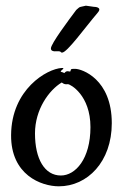

<svg xmlns="http://www.w3.org/2000/svg" viewBox="-20 -639 449 675"><path d="M373 -206C373 -361 268 -397 244 -397C231 -397 229 -397 228 -390C227 -383 219 -393 210 -386L206 -382C203 -384 200 -385 196 -386C185 -388 215 -401 197 -400C145 -397 20 -325 19 -164C18 -24 125 16 187 16C287 16 373 -70 373 -206ZM197 -349C208 -341 210 -343 219 -343C227 -343 298 -305 298 -192C298 -80 245 -22 194 -22C137 -22 103 -80 103 -170C103 -254 152 -322 197 -349ZM324 -595C341 -615 311 -615 310 -615C308 -615 284 -619 282 -619C279 -619 267 -615 264 -615C259 -615 253 -608 248 -604C221 -568 159 -485 159 -469C159 -453 183 -461 191 -458C194 -457 194 -454 198 -454C216 -454 278 -541 324 -595Z"/></svg>

Font: Oregano
Style: Regular
Weight: 400
Designer: Astigmatic (AOETI)
Foundry: Astigmatic (AOETI)
Version: Version 1.000